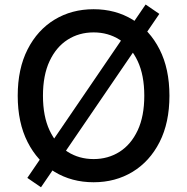

<svg xmlns="http://www.w3.org/2000/svg" viewBox="-20 -777 808 829"><path d="M157 31.6 98 -8.9 608.7 -757.5 668 -717ZM711.6 -363.6Q711.6 -247.2 669 -163.5Q626.4 -79.9 552.4 -35Q478.3 9.9 384.2 9.9Q289.8 9.9 215.7 -35Q141.7 -79.9 99.1 -163.7Q56.5 -247.5 56.5 -363.6Q56.5 -480.1 99.1 -563.7Q141.7 -647.4 215.7 -692.3Q289.8 -737.2 384.2 -737.2Q478.3 -737.2 552.4 -692.3Q626.4 -647.4 669 -563.7Q711.6 -480.1 711.6 -363.6ZM603 -363.6Q603 -452.4 574.4 -513.3Q545.8 -574.2 496.3 -605.6Q446.7 -637.1 384.2 -637.1Q321.4 -637.1 272 -605.6Q222.7 -574.2 194.1 -513.3Q165.5 -452.4 165.5 -363.6Q165.5 -274.9 194.1 -214Q222.7 -153.1 272 -121.6Q321.4 -90.2 384.2 -90.2Q446.7 -90.2 496.3 -121.6Q545.8 -153.1 574.4 -214Q603 -274.9 603 -363.6Z"/></svg>

Font: InterMG Medium
Style: Regular
Weight: 500
Designer: Rasmus Andersson
Foundry: rsms
Version: Version 3.019;December 26, 2023;FontCreator 15.0.0.2955 64-b